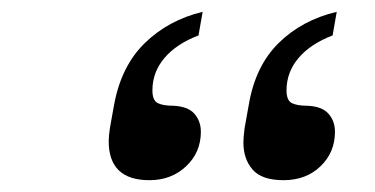

<svg xmlns="http://www.w3.org/2000/svg" viewBox="-20 -792 634 325"><path d="M316 -732Q279 -718 258.5 -694Q238 -670 238 -639Q238 -622 247 -617.5Q256 -613 273 -613Q298 -612 309 -599.5Q320 -587 320 -569Q320 -534 295 -510.5Q270 -487 233 -487Q164 -487 164 -553Q164 -561 166 -575L173 -614Q185 -680 225 -719Q265 -758 323 -772ZM543 -732Q506 -718 485.5 -694Q465 -670 465 -639Q465 -622 474 -617.5Q483 -613 500 -613Q525 -612 536 -599.5Q547 -587 547 -569Q547 -534 522.5 -510.5Q498 -487 460 -487Q423 -487 407.5 -505Q392 -523 392 -551Q392 -559 394 -575L401 -614Q412 -680 451.5 -719Q491 -758 550 -772Z"/></svg>

Font: Be Vietnam SemiBold
Style: Italic
Weight: 600
Italic angle: -9.556°
Designer: Gabriel Lam
Foundry: TypeRant
Version: Version 3.000